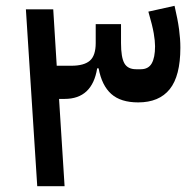

<svg xmlns="http://www.w3.org/2000/svg" viewBox="-20 -640 672 660"><path d="M175 -414H225Q269 -414 289 -431.5Q309 -449 309 -492V-557H396V-492Q396 -443 407.5 -422.5Q419 -402 448 -402H464Q490 -402 501.5 -422Q513 -442 513 -481Q513 -499 508.5 -525.5Q504 -552 490 -600L580 -620Q591 -573 595.5 -539.5Q600 -506 600 -476Q600 -379 563.5 -333.5Q527 -288 455 -288Q395 -288 362.5 -317Q330 -346 319 -405H314Q297 -300 202 -300H183L202 0H108L69 -608H163Z"/></svg>

Font: IBM Plex Arabic Medium
Style: Regular
Weight: 500
Designer: Mike Abbink, Paul van der Laan, Pieter van Rosmalen, Wael Morcos, Khajak Apelian
Foundry: Bold Monday
Version: Version 1.0